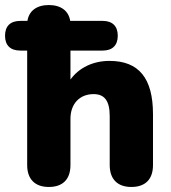

<svg xmlns="http://www.w3.org/2000/svg" viewBox="-55 -734 679 763"><path d="M139 9C195 9 225 -22 225 -78V-262C225 -321 261 -360 317 -360C359 -360 381 -335 381 -273V-78C381 -22 412 9 467 9C523 9 553 -22 553 -78V-280C553 -423 497 -492 380 -492C315 -492 259 -465 225 -418V-533H353C392 -533 413 -554 413 -592C413 -630 392 -651 353 -651H224C218 -690 188 -714 139 -714C90 -714 60 -690 54 -651H26C-14 -651 -35 -630 -35 -592C-35 -554 -14 -533 26 -533H53V-78C53 -22 84 9 139 9Z"/></svg>

Font: SN Pro Heavy
Style: Regular
Weight: 800
Designer: Tobias Whetton
Foundry: Supernotes
Version: Version 1.001;Glyphs 3.2 (3249)